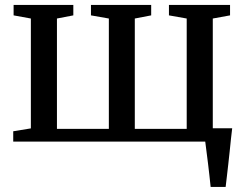

<svg xmlns="http://www.w3.org/2000/svg" viewBox="-20 -562 974 762"><path d="M816 180Q814 159.5 811.2 135.2Q808.5 111 805.5 86.2Q802.5 61.5 799.5 39Q796.5 16.5 794.5 -0.5L753.5 -53H901.5Q899 -33 896.5 -9.5Q894 14 891.5 39.2Q889 64.5 886 89.5Q883 114.5 880.5 137.5Q878 160.5 875.5 180ZM32.5 0V-41L102.5 -52.5V-488.5L34 -501V-542.5H271V-501L206 -488.5V-50.5H412V-488.5L341 -501V-542.5H580V-501L515 -488.5V-50.5H721V-488.5L650.5 -501V-542.5H893V-501L824.5 -488.5V-52.5L894 -41V0Z"/></svg>

Font: Merriweather 48pt
Style: Regular
Weight: 400
Version: Version 2.100